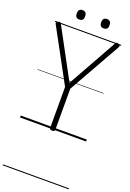

<svg xmlns="http://www.w3.org/2000/svg" viewBox="-296 -1293 1281 1886"><g transform="rotate(20 345.0 -350.5)"><path d="M340 14Q313 14 313 -5V-433L15 -982Q10 -992 13.5 -998.5Q17 -1005 29 -1011Q42 -1017 49 -1015Q56 -1013 63 -1000L340 -486L627 -999Q635 -1013 642.5 -1015Q650 -1017 661 -1011Q675 -1005 677.5 -998.5Q680 -992 676 -982L367 -434V-5Q367 14 340 14ZM217 -1103Q195 -1103 184.5 -1114.5Q174 -1126 174 -1151Q174 -1177 184.5 -1189Q195 -1201 217 -1201Q239 -1201 250 -1189Q261 -1177 261 -1151Q262 -1126 250.5 -1114.5Q239 -1103 217 -1103ZM473 -1103Q451 -1103 440 -1114.5Q429 -1126 429 -1151Q429 -1177 440 -1189Q451 -1201 473 -1201Q494 -1201 505 -1189Q516 -1177 516 -1151Q517 -1126 505.5 -1114.5Q494 -1103 473 -1103ZM0 490H690V500H0ZM0 -20H690V0H0ZM0 -505H690V-500H0ZM0 -1010H690V-1000H0Z"/></g></svg>

Font: Playwrite ES Guides
Style: Regular
Weight: 400
Designer: Veronika Burian, José Scaglione
Foundry: TypeTogether
Version: Version 1.003